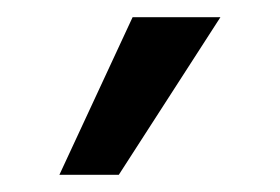

<svg xmlns="http://www.w3.org/2000/svg" viewBox="-20 -737 325 223"><path d="M134 -717H236L118 -534H49Z"/></svg>

Font: Pridi Light
Style: Regular
Weight: 300
Designer: Katatrad Team
Foundry: CadsonDemak
Version: Version 1.003